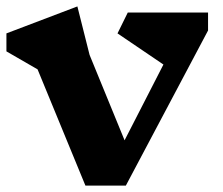

<svg xmlns="http://www.w3.org/2000/svg" viewBox="-24 -578 695 598"><path d="M624 -483 368 0H242L93 -362L-4 -418V-474L217 -558L255 -407L364 -141L485 -377L342 -474L374 -539H624Z"/></svg>

Font: InknutAntiqua
Style: Bold
Weight: 700
Designer: Claus Eggers Srensen
Foundry: Claus Eggers Srensen
Version: Version 1.000; ttfautohint (v1.2) -l 7 -r 28 -G 50 -x 13 -D 